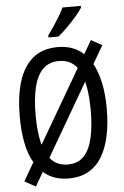

<svg xmlns="http://www.w3.org/2000/svg" viewBox="-63 -988 690 1072"><g transform="rotate(-5 281.5 -452.5)"><path d="M94 39 32 5 471 -749 532 -715ZM281 10Q216 10 169.5 -17.5Q123 -45 93.5 -94Q64 -143 51 -210.5Q38 -278 38 -358Q38 -471 63.5 -553.5Q89 -636 143 -681Q197 -726 282 -726Q347 -726 393 -699Q439 -672 468.5 -622.5Q498 -573 512 -506Q526 -439 526 -359Q526 -278 512 -210.5Q498 -143 469 -93.5Q440 -44 393.5 -17Q347 10 281 10ZM283 -68Q338 -68 371.5 -102Q405 -136 420.5 -201Q436 -266 436 -358Q436 -497 400.5 -572.5Q365 -648 283 -648Q227 -648 192.5 -613.5Q158 -579 142.5 -514.5Q127 -450 127 -358Q127 -266 143 -201Q159 -136 193.5 -102Q228 -68 283 -68ZM236 -796Q253 -818 270 -843.5Q287 -869 303 -895.5Q319 -922 329 -944H432V-934Q420 -915 395.5 -886.5Q371 -858 343 -830Q315 -802 292 -784H236Z"/></g></svg>

Font: Noto Sans Mono SemiCondensed
Style: Regular
Weight: 400
Width: 4
Designer: Monotype Design Team
Foundry: Monotype Imaging Inc.
Version: Version 2.010